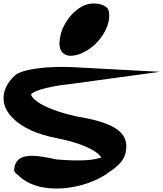

<svg xmlns="http://www.w3.org/2000/svg" viewBox="-26 -1044 942 1107"><path d="M60 -609C-27 -528 -25 -431 52 -359C102 -309 187 -270 298 -248C504 -208 561 -145 557 -131C556 -132 555 -132 548 -134C522 -122 439 -112 298 -125C179 -151 64 -170 56 -68C53 -54 66 -43 78 -35C199 90 474 52 612 -58C622 -64 631 -71 639 -78C668 -101 689 -128 697 -159C727 -280 634 -337 414 -373C208 -419 151 -482 154 -500C158 -512 221 -543 383 -560L896 -630L391 -657C255 -663 105 -648 60 -609ZM336 -882C312 -818 302 -747 358 -726C379 -719 403 -723 427 -730C544 -769 627 -906 598 -990C586 -1011 554 -1024 513 -1024C439 -1024 370 -956 336 -882Z"/></svg>

Font: Venom Sans
Style: Bd
Weight: 700
Version: Version 1.001